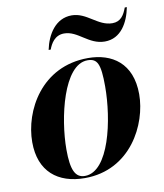

<svg xmlns="http://www.w3.org/2000/svg" viewBox="-85 -828 774 907"><g transform="rotate(-10 301.5 -374.0)"><path d="M454 -609C532 -609 570 -680 584 -751H574C561 -716 544 -688 504 -688C434 -688 393 -758 320 -758C243 -758 200 -689 185 -616H195C205 -643 225 -680 270 -680C337 -680 376 -609 454 -609ZM249 10C469 10 570 -192 570 -336C570 -485 476 -546 361 -546C137 -546 33 -350 33 -200C33 -59 120 10 249 10ZM251 0C205 0 186 -39 186 -138C186 -288 242 -536 357 -536C404 -536 418 -509 418 -400C418 -241 367 0 251 0Z"/></g></svg>

Font: Noto Serif Display
Style: Bold Italic
Weight: 700
Italic angle: -12°
Designer: Monotype Design Team
Foundry: Monotype Imaging Inc.
Version: Version 2.009